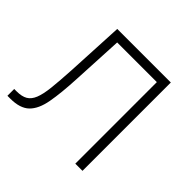

<svg xmlns="http://www.w3.org/2000/svg" viewBox="-139 -692 839 839"><g transform="rotate(45 280.0 -273.0)"><path d="M6.3 0V-42H21Q52.7 -42 71.8 -53Q90.8 -64 101.3 -90.1Q111.8 -116.2 116.7 -161.6Q121.6 -207 125.5 -275.9L139.2 -545.9H470.2V0H425.8V-503.9H180.7L168.5 -265.1Q164.1 -174.3 153.3 -115.5Q142.6 -56.6 113.3 -28.3Q84 0 24.4 0Z"/></g></svg>

Font: Inter ExtraLight
Style: Regular
Weight: 250
Designer: Rasmus Andersson
Foundry: rsms
Version: Version 4.001;git-66647c0bb